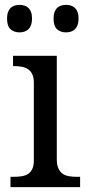

<svg xmlns="http://www.w3.org/2000/svg" viewBox="-20 -764 360 784"><path d="M36.1 -42Q52.7 -42 67.6 -44.2Q82.5 -46.4 93.8 -53.2Q105 -60.1 111.6 -73.5Q118.2 -86.9 118.2 -108.9V-425.8Q118.2 -447.8 111.6 -461.2Q105 -474.6 93.8 -481.9Q82.5 -489.3 67.6 -491.7Q52.7 -494.1 36.1 -494.1H33.2V-536.1H211.9V-113.8Q211.9 -90.3 218.5 -76.2Q225.1 -62 236.1 -54.4Q247.1 -46.9 262.2 -44.4Q277.3 -42 293.9 -42H307.1V0H22.9V-42ZM8.8 -688Q8.8 -703.6 12.7 -714.4Q16.6 -725.1 23.4 -731.7Q30.3 -738.3 39.6 -741.2Q48.8 -744.1 59.6 -744.1Q70.3 -744.1 79.6 -741.2Q88.9 -738.3 95.9 -731.7Q103 -725.1 106.9 -714.4Q110.8 -703.6 110.8 -688Q110.8 -672.9 106.9 -662.1Q103 -651.4 95.9 -644.5Q88.9 -637.7 79.6 -634.8Q70.3 -631.8 59.6 -631.8Q37.6 -631.8 23.2 -644.5Q8.8 -657.2 8.8 -688ZM198.7 -688Q198.7 -703.6 202.6 -714.4Q206.5 -725.1 213.4 -731.7Q220.2 -738.3 229.5 -741.2Q238.8 -744.1 249.5 -744.1Q260.3 -744.1 269.5 -741.2Q278.8 -738.3 285.9 -731.7Q293 -725.1 296.9 -714.4Q300.8 -703.6 300.8 -688Q300.8 -672.9 296.9 -662.1Q293 -651.4 285.9 -644.5Q278.8 -637.7 269.5 -634.8Q260.3 -631.8 249.5 -631.8Q227.5 -631.8 213.1 -644.5Q198.7 -657.2 198.7 -688Z"/></svg>

Font: Droid Serif
Style: Regular
Weight: 400
Designer: Monotype Design team
Foundry: Monotype Imaging Inc.
Version: Version 1.03